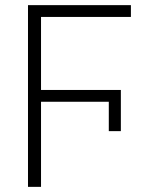

<svg xmlns="http://www.w3.org/2000/svg" viewBox="-20 -727 605 747"><path d="M403.3 -216.8V-331.1H139.6V0H88.9V-707H489.3V-661.1H139.6V-377H450.2V-216.8Z"/></svg>

Font: Pretendard ExtraLight
Style: Regular
Weight: 200
Designer: Base glyphs from Inter by Rasmus Andersson; Hangeul glyphs from Noto Sans CJK(Source Han Sans) by Jang Soo-young and Kan
Foundry: Kil Hyung-jin
Version: Version 1.309